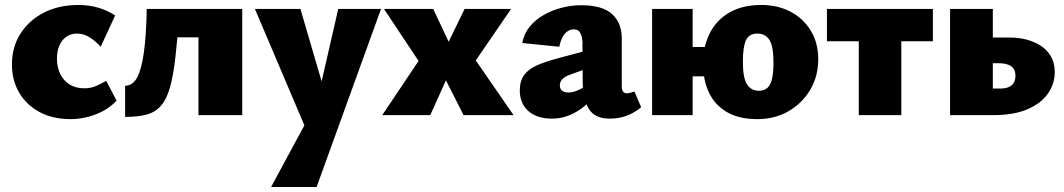

<svg xmlns="http://www.w3.org/2000/svg" viewBox="-20 -463 4279 772"><path d="M265 16Q191 16 138 -13Q85 -42 56.5 -91.5Q28 -141 28 -204Q28 -274 62.5 -328Q97 -382 157 -412.5Q217 -443 295 -443Q339 -443 375.5 -432Q412 -421 443 -401L385 -275Q367 -295 342.5 -311.5Q318 -328 289 -328Q265 -328 247 -315.5Q229 -303 219 -280.5Q209 -258 209 -227Q209 -193 222 -166Q235 -139 259.5 -123.5Q284 -108 319 -108Q344 -108 364.5 -116.5Q385 -125 407 -138L449 -58Q418 -27 384.5 -11.5Q351 4 320.5 10Q290 16 265 16Z M483 7V-118Q514 -119 531.5 -151.5Q549 -184 558.5 -252Q568 -320 570 -427H703Q694 -312 685.5 -235Q677 -158 663 -110Q649 -62 626 -36.5Q603 -11 568.5 -2Q534 7 483 7ZM778 0V-427H954V0ZM664 -313V-427H850V-313Z M1226 93 1005 -427H1188L1289 -82ZM1340 -427H1512L1253 289H1070L1254 -52Z M1517 0 1663 -218 1524 -427H1722L1784 -295L1848 -427H2035L1893 -220L2045 0H1844L1773 -140L1710 0Z M2432 14Q2372 14 2348 -24.5Q2324 -63 2323 -132L2322 -279Q2323 -294 2320.5 -308.5Q2318 -323 2311 -334Q2304 -345 2287 -345Q2273 -345 2261 -336.5Q2249 -328 2241 -312Q2233 -296 2229 -275L2080 -290Q2087 -328 2110 -356Q2133 -384 2166.5 -403Q2200 -422 2239 -432Q2278 -442 2317 -442Q2403 -442 2442 -405.5Q2481 -369 2480 -306V-115Q2480 -103 2485 -95.5Q2490 -88 2499 -88Q2507 -88 2514.5 -90Q2522 -92 2531 -95L2558 -32Q2537 -13 2504.5 0.5Q2472 14 2432 14ZM2199 14Q2139 14 2104.5 -16.5Q2070 -47 2070 -99Q2070 -138 2088 -162Q2106 -186 2139.5 -200.5Q2173 -215 2217 -227L2382 -271L2386 -204L2270 -162Q2253 -156 2242 -145.5Q2231 -135 2231 -120Q2231 -106 2240 -98.5Q2249 -91 2266 -91Q2284 -91 2307 -101.5Q2330 -112 2355 -127L2372 -76Q2330 -30 2287.5 -8Q2245 14 2199 14Z M2602 0V-427H2765V0ZM2683 -156V-274H2907V-156ZM3025 16Q2951 16 2902.5 -12.5Q2854 -41 2830.5 -91Q2807 -141 2807 -206Q2807 -276 2834 -329.5Q2861 -383 2913.5 -413Q2966 -443 3041 -443Q3108 -443 3159.5 -415.5Q3211 -388 3240.5 -339Q3270 -290 3270 -225Q3270 -156 3237.5 -101.5Q3205 -47 3150 -15.5Q3095 16 3025 16ZM3031 -98Q3053 -98 3066 -110Q3079 -122 3084.5 -147.5Q3090 -173 3090 -211Q3090 -276 3074 -302Q3058 -328 3025 -328Q2992 -328 2979.5 -301.5Q2967 -275 2967 -215Q2967 -150 2983.5 -124Q3000 -98 3031 -98Z M3433 0V-427H3604V0ZM3305 -297V-427H3731V-297Z M3800 0V-427H3972V-107H4004Q4032 -107 4047.5 -120Q4063 -133 4063 -158Q4063 -184 4046 -196.5Q4029 -209 3992 -209H3934V-312H4042Q4076 -312 4107 -304Q4138 -296 4164 -279.5Q4190 -263 4205.5 -236.5Q4221 -210 4221 -173Q4221 -127 4194 -87.5Q4167 -48 4112 -24Q4057 0 3972 0Z"/></svg>

Font: Ysabeau Office Black
Style: Regular
Weight: 900
Designer: Christian Thalmann (Catharsis Fonts)
Version: Version 2.001;gftools[0.9.30]; featfreeze: tnum,lnum,ss02